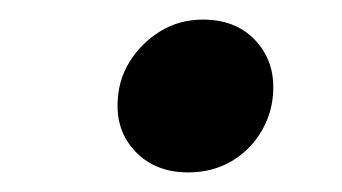

<svg xmlns="http://www.w3.org/2000/svg" viewBox="-20 -430 349 196"><path d="M172 -254Q140 -254 120 -273.5Q100 -293 100 -322Q100 -347 112 -366.5Q124 -386 143.5 -398Q163 -410 187 -410Q220 -410 239.5 -390Q259 -370 259 -341Q259 -317 247.5 -297Q236 -277 216.5 -265.5Q197 -254 172 -254Z"/></svg>

Font: Source Serif 4 SemiBold
Style: Italic
Weight: 600
Italic angle: -12°
Designer: Frank Grießhammer
Foundry: Adobe Systems Incorporated
Version: Version 4.004;hotconv 1.0.116;makeotfexe 2.5.65601